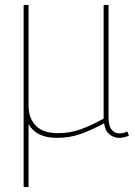

<svg xmlns="http://www.w3.org/2000/svg" viewBox="-20 -550 549 780"><path d="M76 210V-530H96V-121Q96 -70 125.5 -39.5Q155 -9 215 -9Q266 -9 310 -25.5Q354 -42 401 -68V-530H421V-76Q421 -37 434 -22.5Q447 -8 466 -8Q482 -8 497 -16L504 1Q483 10 464 10Q443 10 425 -4Q407 -18 403 -49Q355 -23 310 -6.5Q265 10 211 10Q127 10 96 -46V210Z"/></svg>

Font: Georama Thin
Style: Regular
Weight: 100
Designer: Jean-Baptiste Levee
Foundry: Production Type
Version: Version 1.000